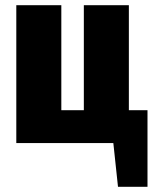

<svg xmlns="http://www.w3.org/2000/svg" viewBox="-20 -553 590 742"><path d="M478 -127H550V169H436L418 0H43V-533H217V-127H304V-533H478Z"/></svg>

Font: Fira Sans Condensed ExtraBold
Style: Regular
Weight: 800
Width: 3
Designer: Carrois Corporate & Edenspiekermann AG
Foundry: Carrois Corporate GbR & Edenspiekermann AG
Version: Version 4.203